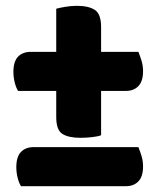

<svg xmlns="http://www.w3.org/2000/svg" viewBox="-20 -636 537 659"><path d="M52 3Q45 -8 40.5 -26Q36 -44 36 -62Q36 -98 52 -114.5Q68 -131 95 -131H455Q460 -119 465.5 -101.5Q471 -84 471 -65Q471 -30 455 -13.5Q439 3 413 3ZM327 -172Q319 -168 297.5 -165.5Q276 -163 256 -163Q215 -163 194 -176.5Q173 -190 173 -234V-324H42Q35 -335 30.5 -353Q26 -371 26 -389Q26 -425 42 -441.5Q58 -458 85 -458H173V-606Q183 -609 203.5 -612.5Q224 -616 244 -616Q284 -616 305.5 -602Q327 -588 327 -543V-458H455Q460 -446 465.5 -428.5Q471 -411 471 -392Q471 -357 455 -340.5Q439 -324 413 -324H327Z"/></svg>

Font: Baloo Tamma
Style: Regular
Weight: 400
Designer: Divya Kowshik and Ek Type
Foundry: Ek Type
Version: Version 1.443;PS 1.000;hotconv 16.6.51;makeotf.lib2.5.65220;